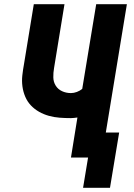

<svg xmlns="http://www.w3.org/2000/svg" viewBox="-20 -755 640 920"><path d="M378 145 402 0H320L351 -192Q343 -191 335 -190Q327 -189 320 -189Q293 -189 266 -191Q239 -193 214 -200Q189 -207 167 -219.5Q145 -232 128 -250Q111 -268 101 -291.5Q91 -315 87.5 -341Q84 -367 87 -394Q90 -421 95 -448L142 -735H289L239 -429Q235 -406 235.5 -384Q236 -362 247 -344.5Q258 -327 277.5 -318Q297 -309 320 -309Q334 -309 348.5 -314.5Q363 -320 374 -329L441 -735H588L487 -120H551L507 145Z"/></svg>

Font: Iosevka Heavy Extended
Style: Italic
Weight: 900
Width: 7
Italic angle: -9°
Monospace: yes
Designer: Belleve Invis
Foundry: Belleve Invis
Version: Version 32.5.0; ttfautohint (v1.8.4)